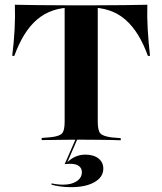

<svg xmlns="http://www.w3.org/2000/svg" viewBox="-20 -591 684 809"><path d="M312.1 -2.4Q279.8 -2.4 250.4 -2Q221 -1.6 197.2 -1.2Q173.4 -0.8 155.6 -0.8V-9.7L194.4 -12.9Q230.6 -16.9 241.5 -29Q252.4 -41.1 252.4 -78.2V-201.6H391.9V-78.2Q391.9 -41.1 402.8 -29Q413.7 -16.9 450 -12.1L488.7 -8.9V0Q471.8 -0.8 447.6 -1.2Q423.4 -1.6 394.4 -2Q365.3 -2.4 332.3 -2.4H322.6ZM289.5 -559.7Q241.1 -559.7 203.2 -546.8Q165.3 -533.9 135.5 -508.1Q105.6 -482.3 82.3 -444.4Q58.9 -406.5 40.3 -355.6H31.5Q38.7 -412.9 41.5 -467.3Q44.4 -521.8 42.7 -571Q85.5 -570.2 141.5 -569.4Q197.6 -568.5 280.6 -568.5H362.9Q446 -568.5 502.4 -569.4Q558.9 -570.2 600.8 -571Q599.2 -521.8 602.4 -467.3Q605.6 -412.9 612.1 -355.6H603.2Q584.7 -406.5 561.3 -444.4Q537.9 -482.3 508.5 -508.1Q479 -533.9 441.1 -546.8Q403.2 -559.7 354.8 -559.7ZM252.4 -201.6V-562.9H391.9V-201.6ZM279 197.6Q255.6 197.6 232.7 194.4Q209.7 191.1 196.8 187.1L197.6 181.5Q206.5 183.9 219.8 185.5Q233.1 187.1 245.2 187.1Q281.5 187.1 303.2 172.6Q325 158.1 325 134.7Q325 117.7 312.5 108.5Q300 99.2 275.8 99.2Q269.4 99.2 263.7 99.6Q258.1 100 252.4 100.8L303.2 -15.3H310.5L263.7 92.7Q279.8 76.6 299.2 68.5Q318.5 60.5 339.5 60.5Q374.2 60.5 394.8 76.6Q415.3 92.7 415.3 119.4Q415.3 154.8 378.6 176.2Q341.9 197.6 279 197.6Z"/></svg>

Font: Playfair 144pt SemiExpanded ExtraBold
Style: Regular
Weight: 800
Width: 6
Designer: Claus Eggers Sørensen
Foundry: Claus Eggers Sørensen
Version: Version 2.203